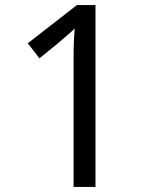

<svg xmlns="http://www.w3.org/2000/svg" viewBox="-20 -734 612 754"><path d="M355 0V-714H282L89 -564L135 -505L211 -567Q230 -584 243.5 -595Q257 -606 273 -622Q271 -594 270 -568Q269 -542 269 -499V0Z"/></svg>

Font: Noto Sans Arabic
Style: Regular
Weight: 400
Designer: Nadine Chahine - Monotype Design Team
Foundry: Monotype Imaging Inc.
Version: Version 1.902